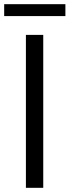

<svg xmlns="http://www.w3.org/2000/svg" viewBox="-22 -899 333 919"><path d="M102 0H185V-732H102ZM-2 -822H291V-879H-2Z"/></svg>

Font: Noto Sans JP DemiLight
Style: Regular
Weight: 350
Designer: Ryoko NISHIZUKA 西塚涼子 (kana, bopomofo & ideographs); Paul D. Hunt (Latin, Greek & Cyrillic); Sandoll Communications 산돌커뮤니
Foundry: Adobe
Version: Version 2.004;hotconv 1.0.118;makeotfexe 2.5.65603